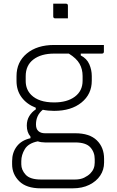

<svg xmlns="http://www.w3.org/2000/svg" viewBox="-20 -776 640 1046"><path d="M126 -92Q126 -121 139.5 -143.5Q153 -166 175 -180V-189Q126 -208 98 -245.5Q70 -283 70 -335V-361Q70 -438 126 -484.5Q182 -531 275 -531H546V-495Q546 -484 535 -484H420V-474Q453 -457 466.5 -426Q480 -395 480 -362V-336Q480 -263 424 -217.5Q368 -172 275 -172Q242 -172 213 -178Q176 -148 176 -98Q176 -73 189.5 -61.5Q203 -50 225 -50H390Q468 -50 507.5 -11.5Q547 27 547 89V110Q547 149 526 180.5Q505 212 466.5 231Q428 250 376 250H202Q124 250 85 211.5Q46 173 46 119V102Q46 55 71.5 21.5Q97 -12 146 -23V-32Q126 -55 126 -92ZM275 -218Q346 -218 388 -249.5Q430 -281 430 -336V-362Q430 -399 413.5 -428.5Q397 -458 355 -484H275Q204 -484 162 -452Q120 -420 120 -361V-335Q120 -289 150 -259Q191 -218 275 -218ZM203 202H389Q418 202 438.5 192Q459 182 472 169Q496 145 496 110V91Q496 53 472 26.5Q448 0 389 0H225Q204 0 186 -6Q135 4 115.5 36Q96 68 96 102V119Q96 150 120 176Q144 202 203 202ZM270 -756H339Q350 -756 350 -745V-676H281Q270 -676 270 -687Z"/></svg>

Font: Recursive Mn Lnr St Lt
Style: Regular
Weight: 300
Monospace: yes
Version: Version 1.079;hotconv 1.0.112;makeotfexe 2.5.65598; ttfautoh